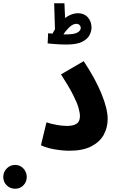

<svg xmlns="http://www.w3.org/2000/svg" viewBox="-220 -918 718 1177"><path d="M31 -28 65 -168Q94 -158 129 -152Q164 -146 190 -146Q229 -146 249.5 -159.5Q270 -173 270 -206Q270 -226 261.5 -256.5Q253 -287 228 -336.5Q203 -386 154 -462L293 -543Q365 -435 402.5 -342.5Q440 -250 440 -189Q440 -136 416 -92Q392 -48 340 -21Q288 6 205 6Q180 6 148.5 2.5Q117 -1 85.5 -8.5Q54 -16 31 -28ZM187 -645Q169 -645 146 -646Q123 -647 102.5 -649Q82 -651 72 -652L75 -714Q87 -713 102 -712Q109 -726 117 -739L112 -898H175L179 -808Q219 -837 258 -837Q296 -837 318.5 -811.5Q341 -786 341 -749Q341 -727 329 -703Q317 -679 284 -662Q251 -645 187 -645ZM248 -772Q227 -772 204.5 -750.5Q182 -729 169 -707Q175 -707 180 -707Q238 -707 256.5 -719.5Q275 -732 275 -746Q275 -757 267.5 -764.5Q260 -772 248 -772ZM-127 239Q-158 239 -179 218Q-200 197 -200 167Q-200 137 -179 115Q-158 93 -127 93Q-97 93 -76.5 115Q-56 137 -56 167Q-56 197 -76.5 218Q-97 239 -127 239Z"/></svg>

Font: Noto Sans Arabic UI Cn XBd
Style: Regular
Weight: 800
Width: 3
Designer: Monotype Design Team, Nadine Chahine and Nizar Qandah
Foundry: Monotype Imaging Inc.
Version: Version 2.010; ttfautohint (v1.8.4.7-5d5b)